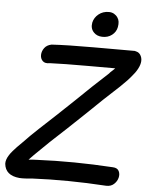

<svg xmlns="http://www.w3.org/2000/svg" viewBox="-97 -956 785 1009"><g transform="rotate(5 295.5 -451.5)"><path d="M501 4Q526 5 542 -9.5Q558 -24 563 -43.5Q568 -63 560 -79Q552 -95 528 -96Q319 -109 128 -100Q119 -100 105 -99Q90 -97 83 -97Q92 -107 109 -124L186 -199L271 -278L366 -368L446 -445L530 -523Q531 -524 532.5 -525.5Q534 -527 537 -530L547 -540Q567 -559 581 -576Q604 -602 615 -623Q639 -668 619 -698Q611 -709 600 -712Q597 -713 593 -714Q592 -715 590 -715H371Q232 -715 151 -710Q126 -705 113.5 -688Q101 -671 100.5 -651.5Q100 -632 112.5 -619.5Q125 -607 151 -612Q221 -615 349 -615H495L483 -603L471 -592L465 -585L381 -507L301 -430L208 -342L123 -263Q78 -221 43 -184Q13 -155 -4 -135Q-16 -121 -22 -111Q-38 -86 -37 -65Q-31 -4 43 3Q55 4 74.5 3Q94 2 102 1L111 0Q296 -9 501 4ZM412 -774Q442 -773 463.5 -789.5Q485 -806 490 -832Q496 -864 483 -882Q476 -893 464 -900Q452 -907 436 -907Q405 -907 382.5 -889Q360 -871 354 -844Q348 -812 368 -792Q384 -775 412 -774Z"/></g></svg>

Font: Balsamiq Sans
Style: Italic
Weight: 400
Italic angle: -12°
Designer: Michael Angeles
Foundry: Balsamiq SRL
Version: Version 1.020; ttfautohint (v1.8.4.7-5d5b);gftools[0.9.26]